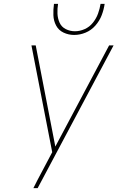

<svg xmlns="http://www.w3.org/2000/svg" viewBox="-20 -969 616 989"><path d="M152 0H174L565 -735H542L265 -214L164 -735H142L249 -185L195 -83Q184 -62 173 -41.5Q162 -21 152 0ZM362 -789Q392 -789 421 -801Q450 -813 471.5 -837.5Q493 -862 504 -891Q515 -920 519 -949H498Q494 -924 485 -899Q476 -874 458.5 -852Q441 -830 416 -819Q391 -808 366 -808Q341 -808 319 -819Q297 -830 287 -852Q277 -874 276 -899Q275 -924 279 -949H258Q254 -920 255 -891Q256 -862 269 -837.5Q282 -813 307.5 -801Q333 -789 362 -789Z"/></svg>

Font: Iosevka Sparkle Thin Oblique
Style: Regular
Weight: 100
Italic angle: -9°
Designer: Belleve Invis
Foundry: Belleve Invis
Version: Version 4.5.0; ttfautohint (v1.8.3)